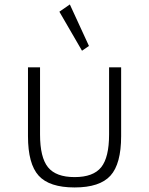

<svg xmlns="http://www.w3.org/2000/svg" viewBox="-20 -808 656 844"><path d="M308 16Q418.5 16 465.5 -35.8Q512.5 -87.5 512.5 -209.5V-512H459.5V-217Q459.5 -116 424.8 -72.8Q390 -29.5 308 -29.5Q226 -29.5 191 -72.8Q156 -116 156 -217V-512H103V-209.5Q103 -87.5 150 -35.8Q197 16 308 16ZM340.5 -585 371 -606 287 -788.5 241 -756.5Z"/></svg>

Font: Spartan Light
Style: Regular
Weight: 300
Designer: Matt Bailey, Mirko Velimirovic
Foundry: Matt Bailey
Version: Version 1.003; ttfautohint (v1.8.3)